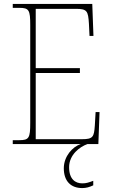

<svg xmlns="http://www.w3.org/2000/svg" viewBox="-20 -734 575 978"><path d="M45 0H391C350 13 305 62 305 123C305 189 341 224 399 224C419 224 436 219 455 210V187C431 196 419 200 399 200C364 200 332 179 332 118C332 53 388 13 425 0H481L487 -163H467L463 -94C459 -37 454 -25 398 -25H162V-362H387V-387H162V-689H366C424 -689 429 -678 433 -613L436 -551H456L450 -714H45V-694H78C128 -694 134 -683 134 -606V-108C134 -31 128 -20 78 -20H45Z"/></svg>

Font: Noto Serif Armenian SemiCondensed Thin
Style: Regular
Weight: 100
Width: 4
Designer: Monotype Design Team
Foundry: Monotype Imaging Inc.
Version: Version 2.008